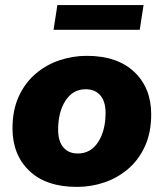

<svg xmlns="http://www.w3.org/2000/svg" viewBox="-20 -722 642 753"><path d="M282 11Q161 11 95 -52Q29 -115 29 -219Q29 -290 53.5 -343.5Q78 -397 119.5 -432.5Q161 -468 213 -485.5Q265 -503 320 -503Q440 -503 506.5 -440Q573 -377 573 -274Q573 -202 548.5 -148.5Q524 -95 482.5 -59.5Q441 -24 389 -6.5Q337 11 282 11ZM285 -120Q336 -120 365 -165Q394 -210 394 -279Q394 -324 373.5 -348Q353 -372 316 -372Q266 -372 237 -327.5Q208 -283 208 -213Q208 -168 228.5 -144Q249 -120 285 -120ZM190 -605 205 -702H543L528 -605Z"/></svg>

Font: Nunito Sans Black
Style: Italic
Weight: 900
Italic angle: -9°
Designer: Vernon Adams
Foundry: Vernon Adams
Version: Version 3.006; ttfautohint (v1.8.3)